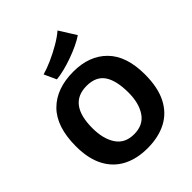

<svg xmlns="http://www.w3.org/2000/svg" viewBox="-269 -1137 1302 1302"><g transform="rotate(-45 382.0 -486.5)"><path d="M378.4 12.2Q276.9 12.2 201.7 -26.9Q126.5 -65.9 85.2 -144.5Q43.9 -223.1 43.9 -340.8Q43.9 -527.8 135.3 -619.9Q226.6 -711.9 389.6 -711.9Q542.5 -711.9 631.3 -621.8Q720.2 -531.7 720.2 -355Q720.2 -230 678.7 -148.7Q637.2 -67.4 560.5 -27.6Q483.9 12.2 378.4 12.2ZM381.3 -119.6Q469.2 -119.6 511.7 -182.6Q554.2 -245.6 554.2 -346.2Q554.2 -462.9 514.2 -521.5Q474.1 -580.1 385.3 -580.1Q210 -580.1 210 -349.1Q210 -246.1 252.2 -182.9Q294.4 -119.6 381.3 -119.6ZM273.9 -753.4 233.9 -840.8Q274.9 -852.1 327.1 -875.2Q379.4 -898.4 429.2 -927.5Q479 -956.5 511.2 -984.9L586.4 -865.2Q558.6 -846.2 519 -827.4Q479.5 -808.6 435.5 -793Q391.6 -777.3 349.4 -766.8Q307.1 -756.3 273.9 -753.4Z"/></g></svg>

Font: ADLaM Display
Style: Regular
Weight: 400
Designer: Mark Jamra, Neil Patel, Concept: Andrew Footit
Foundry: Microsoft
Version: Version 2.000; ttfautohint (v1.8.4.7-5d5b);gftools[0.9.28]